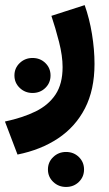

<svg xmlns="http://www.w3.org/2000/svg" viewBox="-46 -346 434 761"><path d="M144 325.7Q144 296.4 165 276.4Q186 256.3 215.8 256.3Q246.1 256.3 266.6 276.4Q287.1 296.4 287.1 325.7Q287.1 355 266.6 375Q246.1 395 215.8 395Q186 395 165 375Q144 355 144 325.7ZM11.2 -46.9Q11.2 -76.2 32.2 -96.2Q53.2 -116.2 83 -116.2Q113.3 -116.2 133.8 -96.2Q154.3 -76.2 154.3 -46.9Q154.3 -17.6 133.8 2.4Q113.3 22.5 83 22.5Q53.2 22.5 32.2 2.4Q11.2 -17.6 11.2 -46.9ZM23.4 266.6 -26.4 135.7Q44.4 120.6 95.5 95.5Q146.5 70.3 174.3 28.3Q202.1 -13.7 202.1 -80.1Q202.1 -124.5 188 -179.9Q173.8 -235.4 157.7 -283.2L289.6 -325.7Q308.6 -272.5 318.6 -210.9Q328.6 -149.4 328.6 -92.8Q328.6 9.8 290.8 83.3Q252.9 156.7 184.3 202.4Q115.7 248 23.4 266.6Z"/></svg>

Font: Vazirmatn RD UI ExtraBold
Style: Regular
Weight: 800
Designer: Saber Rastikerdar
Foundry: Saber Rastikerdar
Version: Version 33.003